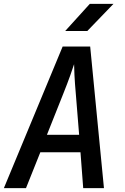

<svg xmlns="http://www.w3.org/2000/svg" viewBox="-22 -970 642 990"><path d="M-2 0 301 -730H443L514 0H407L393 -185H186L112 0ZM220 -275H386L369 -485Q364 -541 362 -582Q360 -623 360 -639Q355 -623 340.5 -582Q326 -541 304 -486ZM314 -810 441 -950H563L428 -810Z"/></svg>

Font: JetBrains Mono NL SemiBold
Style: Italic
Weight: 600
Italic angle: -9°
Monospace: yes
Designer: Philipp Nurullin, Konstantin Bulenkov
Foundry: JetBrains
Version: Version 2.305; ttfautohint (v1.8.4.7-5d5b)